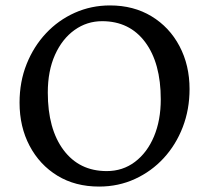

<svg xmlns="http://www.w3.org/2000/svg" viewBox="-20 -675 769 707"><path d="M345 12Q257 12 191.5 -28Q126 -68 89 -138Q52 -208 52 -297Q52 -374 78 -439Q104 -504 149.5 -552.5Q195 -601 255.5 -628Q316 -655 385 -655Q472 -655 538 -615Q604 -575 641 -505Q678 -435 678 -347Q678 -272 653 -207Q628 -142 583 -93Q538 -44 477 -16Q416 12 345 12ZM373 -45Q432 -45 477 -79Q522 -113 547 -172.5Q572 -232 572 -309Q572 -443 514.5 -520Q457 -597 356 -597Q300 -597 254.5 -564.5Q209 -532 182.5 -473Q156 -414 156 -334Q156 -200 214 -122.5Q272 -45 373 -45Z"/></svg>

Font: Petrona Medium
Style: Regular
Weight: 500
Designer: Ringo R. Seeber
Foundry: Ringo R. Seeber
Version: Version 2.001; ttfautohint (v1.8.3)